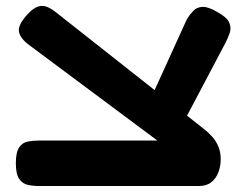

<svg xmlns="http://www.w3.org/2000/svg" viewBox="-20 -613 823 642"><path d="M645 9 560 -103 78 -462Q48 -484 43.5 -506.5Q39 -529 71 -564Q91 -586 107 -591Q123 -596 137.5 -590Q152 -584 167 -572L659 -184Q676 -171 689.5 -156Q703 -141 711 -121Q718 -103 718 -80.5Q718 -58 710.5 -37.5Q703 -17 687 -4Q671 9 645 9ZM110 9Q90 9 72.5 5Q55 1 44 -15Q33 -31 33 -67Q33 -104 44 -120Q55 -136 72 -139.5Q89 -143 109 -143H642L645 9ZM580 -178 478 -270 605 -549Q615 -565 626.5 -577Q638 -589 657 -590Q676 -591 708 -572Q739 -555 746.5 -537.5Q754 -520 748 -502.5Q742 -485 733 -468Z"/></svg>

Font: Fredoka Expanded SemiBold
Style: Regular
Weight: 600
Width: 7
Designer: Ben Nathan
Foundry: Milena B. Brandão, Ben Nathan
Version: Version 2.001